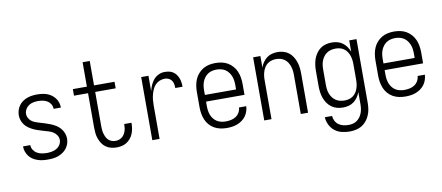

<svg xmlns="http://www.w3.org/2000/svg" viewBox="-79 -1055 3658 1588"><g transform="rotate(-10 1750.0 -261.0)"><path d="M249 8Q227 8 205.5 5.5Q184 3 163 -4Q142 -11 123.5 -23Q105 -35 92 -52Q79 -69 71.5 -90Q64 -111 64 -133Q64 -133 64 -133.5Q64 -134 64 -135H125Q125 -135 125 -134.5Q125 -134 125 -134Q125 -113 137 -94.5Q149 -76 167 -65.5Q185 -55 206.5 -51Q228 -47 249 -47Q270 -47 291.5 -51Q313 -55 331.5 -66Q350 -77 361.5 -95.5Q373 -114 373 -136Q373 -157 360.5 -175.5Q348 -194 329.5 -205Q311 -216 290.5 -221.5Q270 -227 249.5 -233.5Q229 -240 208.5 -246.5Q188 -253 168.5 -262.5Q149 -272 131.5 -284.5Q114 -297 101 -314Q88 -331 81 -352Q74 -373 74 -394Q74 -415 80.5 -436Q87 -457 99.5 -474.5Q112 -492 129.5 -504.5Q147 -517 167 -524.5Q187 -532 208.5 -535Q230 -538 251 -538Q272 -538 293 -535.5Q314 -533 334 -526Q354 -519 371.5 -506.5Q389 -494 402 -477Q415 -460 421.5 -440Q428 -420 428 -399Q428 -398 428 -397.5Q428 -397 428 -397H367Q367 -397 367 -397Q367 -397 367 -398Q367 -418 356.5 -436Q346 -454 329 -464.5Q312 -475 291.5 -479Q271 -483 251 -483Q231 -483 210.5 -479Q190 -475 173 -463.5Q156 -452 145.5 -433.5Q135 -415 135 -394Q135 -377 143.5 -361Q152 -345 165.5 -334Q179 -323 196 -316.5Q213 -310 230 -305H231Q254 -298 277 -291Q300 -284 322 -275Q344 -266 364.5 -253.5Q385 -241 400.5 -223Q416 -205 425 -182.5Q434 -160 434 -136Q434 -114 427 -93Q420 -72 406.5 -54.5Q393 -37 374.5 -24.5Q356 -12 335.5 -4.5Q315 3 293 5.5Q271 8 249 8Z M825 8Q802 8 778.5 2Q755 -4 736 -17.5Q717 -31 704 -51Q691 -71 683 -93Q675 -115 672.5 -138.5Q670 -162 670 -185V-475H552V-530H670V-735H730V-530H902V-475H730V-185Q730 -170 731.5 -154Q733 -138 737.5 -123Q742 -108 749 -93.5Q756 -79 767.5 -68.5Q779 -58 794 -52.5Q809 -47 825 -47Q840 -47 853.5 -51Q867 -55 878.5 -63.5Q890 -72 898 -84Q906 -96 911 -109.5Q916 -123 918 -137Q920 -151 920 -166Q920 -167 920 -169Q920 -171 920 -172H981Q981 -170 981 -167.5Q981 -165 981 -163Q981 -141 977 -119.5Q973 -98 964.5 -78Q956 -58 941.5 -41Q927 -24 908.5 -12.5Q890 -1 868.5 3.5Q847 8 825 8Z M1126 0V-530H1187V-401Q1193 -426 1203.5 -450.5Q1214 -475 1231 -495Q1248 -515 1272.5 -526.5Q1297 -538 1323 -538Q1342 -538 1360 -534.5Q1378 -531 1393.5 -521Q1409 -511 1420 -496Q1431 -481 1437.5 -464Q1444 -447 1446.5 -429Q1449 -411 1449 -392H1388Q1388 -409 1385 -425.5Q1382 -442 1372.5 -455.5Q1363 -469 1347.5 -476Q1332 -483 1316 -483Q1293 -483 1272 -474.5Q1251 -466 1235.5 -449.5Q1220 -433 1211 -412Q1202 -391 1196.5 -369.5Q1191 -348 1189 -325.5Q1187 -303 1187 -281V0Z M1751 8Q1724 8 1697.5 2.5Q1671 -3 1647.5 -16Q1624 -29 1606 -49.5Q1588 -70 1577.5 -95Q1567 -120 1562.5 -146.5Q1558 -173 1558 -200V-330Q1558 -357 1562.5 -383.5Q1567 -410 1577.5 -434.5Q1588 -459 1606 -479.5Q1624 -500 1647 -513.5Q1670 -527 1696.5 -532.5Q1723 -538 1750 -538Q1777 -538 1803.5 -532.5Q1830 -527 1853 -513.5Q1876 -500 1894 -479.5Q1912 -459 1922.5 -434.5Q1933 -410 1937.5 -383.5Q1942 -357 1942 -330V-237H1619V-200Q1619 -181 1621.5 -162Q1624 -143 1631 -125Q1638 -107 1650 -91.5Q1662 -76 1678 -66Q1694 -56 1713 -51.5Q1732 -47 1751 -47Q1773 -47 1795.5 -51.5Q1818 -56 1836.5 -68Q1855 -80 1866.5 -100Q1878 -120 1879 -142H1940Q1939 -120 1931.5 -98Q1924 -76 1910.5 -58Q1897 -40 1878.5 -27Q1860 -14 1839 -6Q1818 2 1796 5Q1774 8 1751 8ZM1881 -293V-330Q1881 -349 1878.5 -368Q1876 -387 1869 -404.5Q1862 -422 1850.5 -437.5Q1839 -453 1823 -463.5Q1807 -474 1788 -478.5Q1769 -483 1750 -483Q1731 -483 1712 -478.5Q1693 -474 1677 -463.5Q1661 -453 1649.5 -437.5Q1638 -422 1631 -404.5Q1624 -387 1621.5 -368Q1619 -349 1619 -330V-293Z M2066 0V-530H2127V-434Q2135 -457 2149 -477Q2163 -497 2182 -511.5Q2201 -526 2225 -532Q2249 -538 2273 -538Q2297 -538 2321.5 -531Q2346 -524 2365.5 -509Q2385 -494 2398.5 -472.5Q2412 -451 2420 -427.5Q2428 -404 2431 -379.5Q2434 -355 2434 -330V0H2373V-330Q2373 -349 2370.5 -367Q2368 -385 2362 -402.5Q2356 -420 2345.5 -436Q2335 -452 2320 -462.5Q2305 -473 2287 -478Q2269 -483 2250 -483Q2231 -483 2213 -478Q2195 -473 2180 -462.5Q2165 -452 2154.5 -436Q2144 -420 2138 -402.5Q2132 -385 2129.5 -367Q2127 -349 2127 -330V0Z M2747 213Q2714 213 2681 205Q2648 197 2622 176.5Q2596 156 2581 125.5Q2566 95 2564 61H2625Q2626 83 2636.5 103Q2647 123 2664.5 135.5Q2682 148 2703.5 153Q2725 158 2747 158Q2766 158 2784 153.5Q2802 149 2817.5 138Q2833 127 2844 111.5Q2855 96 2861.5 78.5Q2868 61 2870.5 42.5Q2873 24 2873 5V-96Q2865 -73 2851 -53Q2837 -33 2817.5 -18.5Q2798 -4 2774.5 2Q2751 8 2727 8Q2701 8 2676.5 1.5Q2652 -5 2631.5 -20Q2611 -35 2596.5 -56Q2582 -77 2573.5 -100.5Q2565 -124 2561.5 -149.5Q2558 -175 2558 -200V-330Q2558 -355 2561.5 -380.5Q2565 -406 2573.5 -429.5Q2582 -453 2596.5 -474Q2611 -495 2631.5 -510Q2652 -525 2676.5 -531.5Q2701 -538 2727 -538Q2751 -538 2774.5 -532Q2798 -526 2817.5 -511.5Q2837 -497 2851 -477Q2865 -457 2873 -434V-530H2934V5Q2934 32 2930 58Q2926 84 2915.5 108.5Q2905 133 2888 154Q2871 175 2848.5 188.5Q2826 202 2799.5 207.5Q2773 213 2747 213ZM2749 -47Q2768 -47 2786 -51.5Q2804 -56 2819.5 -67Q2835 -78 2845.5 -93.5Q2856 -109 2862 -126.5Q2868 -144 2870.5 -162.5Q2873 -181 2873 -200V-330Q2873 -349 2870.5 -367.5Q2868 -386 2862 -403.5Q2856 -421 2845.5 -436.5Q2835 -452 2819.5 -463Q2804 -474 2786 -478.5Q2768 -483 2749 -483Q2730 -483 2711.5 -478.5Q2693 -474 2677 -463.5Q2661 -453 2649.5 -437.5Q2638 -422 2631 -404.5Q2624 -387 2621.5 -368Q2619 -349 2619 -330V-200Q2619 -181 2621.5 -162Q2624 -143 2631 -125.5Q2638 -108 2649.5 -92.5Q2661 -77 2677 -66.5Q2693 -56 2711.5 -51.5Q2730 -47 2749 -47Z M3251 8Q3224 8 3197.5 2.5Q3171 -3 3147.5 -16Q3124 -29 3106 -49.5Q3088 -70 3077.5 -95Q3067 -120 3062.5 -146.5Q3058 -173 3058 -200V-330Q3058 -357 3062.5 -383.5Q3067 -410 3077.5 -434.5Q3088 -459 3106 -479.5Q3124 -500 3147 -513.5Q3170 -527 3196.5 -532.5Q3223 -538 3250 -538Q3277 -538 3303.5 -532.5Q3330 -527 3353 -513.5Q3376 -500 3394 -479.5Q3412 -459 3422.5 -434.5Q3433 -410 3437.5 -383.5Q3442 -357 3442 -330V-237H3119V-200Q3119 -181 3121.5 -162Q3124 -143 3131 -125Q3138 -107 3150 -91.5Q3162 -76 3178 -66Q3194 -56 3213 -51.5Q3232 -47 3251 -47Q3273 -47 3295.5 -51.5Q3318 -56 3336.5 -68Q3355 -80 3366.5 -100Q3378 -120 3379 -142H3440Q3439 -120 3431.5 -98Q3424 -76 3410.5 -58Q3397 -40 3378.5 -27Q3360 -14 3339 -6Q3318 2 3296 5Q3274 8 3251 8ZM3381 -293V-330Q3381 -349 3378.5 -368Q3376 -387 3369 -404.5Q3362 -422 3350.5 -437.5Q3339 -453 3323 -463.5Q3307 -474 3288 -478.5Q3269 -483 3250 -483Q3231 -483 3212 -478.5Q3193 -474 3177 -463.5Q3161 -453 3149.5 -437.5Q3138 -422 3131 -404.5Q3124 -387 3121.5 -368Q3119 -349 3119 -330V-293Z"/></g></svg>

Font: Iosevka Term Light
Style: Regular
Weight: 300
Monospace: yes
Designer: Belleve Invis
Foundry: Belleve Invis
Version: Version 9.0.1; ttfautohint (v1.8.3)